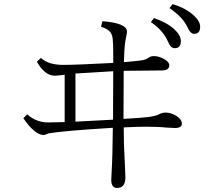

<svg xmlns="http://www.w3.org/2000/svg" viewBox="-20 -880 1040 948"><path d="M539.1 -569.3V-606Q539.1 -668.5 536.6 -687Q534.7 -705.1 526.9 -718.3Q515.6 -736.3 479 -748L485.8 -775.4Q606.9 -765.6 606.9 -724.1Q606.9 -716.8 602.5 -695.3Q597.7 -673.3 596.2 -657.2Q593.8 -637.2 591.8 -573.2Q615.2 -574.7 672.9 -581.1Q698.7 -584 713.9 -595.2Q724.1 -603 739.7 -603Q765.6 -603 792 -587.4Q815.9 -573.2 815.9 -558.1Q815.9 -532.2 778.8 -532.2L590.8 -530.3Q589.8 -446.3 589.8 -293Q682.1 -298.3 711.9 -302.2Q749 -307.1 764.6 -315.4Q782.7 -324.2 796.9 -324.2Q824.2 -324.2 851.1 -307.6Q877.9 -291 877.9 -269Q877.9 -248 843.8 -248Q835 -248 801.8 -250Q764.6 -254.4 700.7 -254.4Q664.6 -254.4 590.8 -251Q590.8 -166 596.2 -77.1Q596.7 -62.5 598.1 -33.2Q599.1 -14.2 599.1 -3.9Q599.1 47.9 558.1 47.9Q529.3 47.9 529.3 7.8Q529.3 -3.9 531.2 -31.2Q535.6 -102.5 537.1 -249Q303.7 -234.9 224.1 -222.2Q218.8 -221.7 208.5 -217.3Q200.7 -213.4 196.3 -213.4Q151.9 -213.4 95.2 -296.4L114.3 -315.4Q159.2 -275.4 218.3 -275.4Q239.3 -275.4 299.3 -277.3V-511.2L285.2 -509.3Q263.2 -506.3 251 -506.3Q201.2 -506.3 162.1 -575.2L182.1 -594.2Q217.3 -559.6 293.5 -559.6Q353 -559.6 539.1 -569.3ZM539.1 -528.3Q504.4 -526.4 443.8 -522.5Q386.7 -519 352.5 -517.1V-279.3Q446.8 -284.7 538.1 -289.1Q539.1 -382.3 539.1 -528.3ZM740.2 -791Q804.7 -768.6 841.3 -734.9Q873 -705.6 873 -677.2Q873 -642.1 842.8 -642.1Q822.3 -642.1 810.1 -672.9Q786.6 -729 725.1 -771ZM832 -859.9Q895.5 -840.8 934.6 -805.7Q968.3 -775.9 968.3 -748Q968.3 -712.9 939 -712.9Q919.9 -712.9 905.3 -746.1Q882.8 -795.4 816.9 -839.8Z"/></svg>

Font: I.MingCP
Style: Regular
Weight: 400
Designer: I.Font Project
Version: Version 8.000; Sep 06, 2022